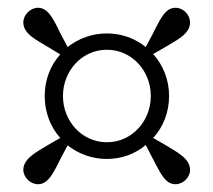

<svg xmlns="http://www.w3.org/2000/svg" viewBox="-20 -572 548 494"><path d="M142 -325C142 -390 191 -444 255 -444C319 -444 368 -390 368 -325C368 -260 319 -206 255 -206C191 -206 142 -260 142 -325ZM95 -325C95 -283 110 -245 135 -217L107 -201C76 -182 40 -165 40 -135C40 -116 58 -98 78 -98C106 -98 120 -133 137 -166L154 -198C182 -176 217 -163 255 -163C293 -163 328 -176 355 -199L372 -166C390 -133 403 -98 431 -98C452 -98 469 -116 469 -135C469 -165 433 -182 402 -201L374 -217C400 -245 415 -283 415 -325C415 -367 400 -404 374 -433L402 -449C433 -468 469 -484 469 -514C469 -534 452 -552 431 -552C403 -552 390 -517 372 -483L355 -451C328 -473 293 -486 255 -486C217 -486 182 -473 154 -451L137 -483C120 -517 106 -552 78 -552C58 -552 40 -534 40 -514C40 -484 76 -468 107 -449L135 -432C110 -404 95 -367 95 -325Z"/></svg>

Font: Source Serif 4 Display
Style: Bold
Weight: 700
Designer: Frank Grießhammer
Foundry: Adobe Systems Incorporated
Version: Version 4.004;hotconv 1.0.117;makeotfexe 2.5.65602